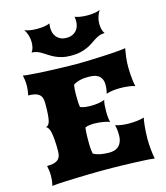

<svg xmlns="http://www.w3.org/2000/svg" viewBox="-137 -1076 1024 1181"><g transform="rotate(-15 374.5 -485.5)"><path d="M48.8 0Q51.8 -12.2 54 -29.5Q56.2 -46.9 56.2 -65.4Q56.2 -82.5 53.7 -98.9Q51.3 -115.2 48.8 -127Q70.8 -127 87.4 -130.4Q104 -133.8 115.2 -141.8Q126.5 -149.9 132.1 -163.8Q137.7 -177.7 137.7 -198.7Q137.7 -239.7 135.5 -269Q133.3 -298.3 129.2 -317.4Q125 -336.4 118.7 -346.4Q112.3 -356.4 104 -358.9Q112.8 -361.8 119.1 -368.2Q125.5 -374.5 129.6 -389.9Q133.8 -405.3 135.7 -432.4Q137.7 -459.5 137.7 -504.4Q137.7 -525.4 132.1 -539.3Q126.5 -553.2 115.2 -561.3Q104 -569.3 87.4 -572.8Q70.8 -576.2 48.8 -576.2Q51.3 -587.9 53.7 -604.2Q56.2 -620.6 56.2 -637.7Q56.2 -656.2 54 -673.6Q51.8 -690.9 48.8 -703.1Q58.6 -700.7 82.5 -698.5Q106.4 -696.3 138.2 -694.3Q169.9 -692.4 206.1 -690.9Q242.2 -689.5 276.6 -688.2Q311 -687 340.1 -686.5Q369.1 -686 386.7 -686Q404.3 -686 431.6 -686.5Q459 -687 490.5 -688.2Q522 -689.5 554.9 -690.9Q587.9 -692.4 616.9 -694.3Q646 -696.3 668.2 -698.5Q690.4 -700.7 700.2 -703.1Q696.3 -682.6 692.1 -651.1Q688 -619.6 688 -584.5Q688 -564 689.5 -544.2Q690.9 -524.4 692.6 -508.1Q694.3 -491.7 696.5 -479.5Q698.7 -467.3 700.2 -461.4Q692.9 -464.4 681.9 -466.6Q670.9 -468.8 658.2 -470.5Q645.5 -472.2 631.8 -472.9Q618.2 -473.6 605.5 -473.6Q583 -473.6 560.5 -470.9Q538.1 -468.3 517.6 -461.4Q521 -471.7 523.2 -486.3Q525.4 -501 525.4 -516.1Q525.4 -541 516.8 -555.9Q508.3 -570.8 495.1 -578.6Q481.9 -586.4 466.3 -588.6Q450.7 -590.8 436.5 -590.8Q425.3 -590.8 412.8 -590.1Q400.4 -589.4 387.5 -586.7Q374.5 -584 361.8 -579.3Q349.1 -574.7 338.4 -566.9Q336.4 -555.7 335 -541Q333.5 -526.4 333.5 -504.4Q333.5 -471.7 334.7 -453.4Q335.9 -435.1 337.9 -425.3Q351.1 -419.4 368.7 -417Q386.2 -414.6 404.8 -414.6Q432.6 -414.6 457.5 -418.9Q482.4 -423.3 493.7 -429.2Q489.7 -418.5 488 -399.4Q486.3 -380.4 486.3 -359.4Q486.3 -347.7 486.8 -336.2Q487.3 -324.7 488.5 -315.2Q489.7 -305.7 491 -298.6Q492.2 -291.5 493.7 -288.1Q489.3 -290.5 479.5 -293.2Q469.7 -295.9 456.8 -298.3Q443.8 -300.8 428.5 -302.5Q413.1 -304.2 397 -304.2Q380.4 -304.2 365.2 -302.2Q350.1 -300.3 337.9 -294.9Q336.9 -289.1 336.2 -281.5Q335.4 -273.9 334.7 -262.5Q334 -251 333.7 -235.4Q333.5 -219.7 333.5 -198.7Q333.5 -172.4 335.4 -156Q337.4 -139.6 339.8 -127.9Q351.6 -121.6 364.7 -117.4Q377.9 -113.3 391.4 -111.1Q404.8 -108.9 417.5 -108.2Q430.2 -107.4 441.4 -107.4Q455.6 -107.4 470.5 -111.1Q485.4 -114.7 497.6 -124.8Q509.8 -134.8 517.6 -152.6Q525.4 -170.4 525.4 -198.2Q525.4 -215.8 523.2 -232.9Q521 -250 517.6 -261.2Q538.1 -254.4 560.5 -251.7Q583 -249 605.5 -249Q618.2 -249 631.8 -249.8Q645.5 -250.5 658.2 -252.2Q670.9 -253.9 681.9 -256.1Q692.9 -258.3 700.2 -261.2Q698.7 -254.9 696.5 -241.7Q694.3 -228.5 692.6 -210.7Q690.9 -192.9 689.5 -171.6Q688 -150.4 688 -128.4Q688 -109.4 689.2 -91.1Q690.4 -72.8 692.1 -56.2Q693.8 -39.6 696 -25.1Q698.2 -10.7 700.2 0Q690.4 -2 668.2 -3.7Q646 -5.4 616.9 -6.6Q587.9 -7.8 554.9 -9Q522 -10.3 490.5 -11Q459 -11.7 431.6 -12Q404.3 -12.2 386.7 -12.2Q369.1 -12.2 340.1 -12Q311 -11.7 276.6 -11Q242.2 -10.3 206.1 -9Q169.9 -7.8 138.2 -6.6Q106.4 -5.4 82.5 -3.7Q58.6 -2 48.8 0ZM369.6 -744.1Q336.4 -744.1 311.8 -750.2Q287.1 -756.3 267.8 -765.4Q248.5 -774.4 232.9 -784.9Q217.3 -795.4 202.4 -804.4Q187.5 -813.5 171.9 -819.6Q156.2 -825.7 136.7 -825.7Q146.5 -837.4 150.4 -854Q154.3 -870.6 154.3 -889.2Q154.3 -911.1 147.5 -932.4Q140.6 -953.6 129.9 -970.7Q139.6 -965.3 160.6 -961.4Q181.6 -957.5 209.5 -957.5Q222.2 -957.5 234.6 -958.5Q247.1 -959.5 257.8 -961.4Q268.6 -963.4 276.9 -965.8Q285.2 -968.3 289.6 -970.7Q288.6 -963.9 287.8 -956.8Q287.1 -949.7 287.1 -941.9Q287.1 -926.8 291.5 -911.6Q295.9 -896.5 305.7 -884.5Q315.4 -872.6 331.1 -865Q346.7 -857.4 369.6 -857.4Q392.1 -857.4 408 -865Q423.8 -872.6 433.6 -884.5Q443.4 -896.5 447.8 -911.6Q452.1 -926.8 452.1 -941.9Q452.1 -949.2 451.4 -956.5Q450.7 -963.9 449.7 -970.7Q454.1 -967.8 462.4 -965.6Q470.7 -963.4 481.4 -961.4Q492.2 -959.5 504.6 -958.5Q517.1 -957.5 529.8 -957.5Q557.6 -957.5 578.6 -961.4Q599.6 -965.3 609.4 -970.7Q598.6 -953.6 591.8 -932.4Q585 -911.1 585 -889.2Q585 -870.6 588.9 -854Q592.8 -837.4 602.5 -825.7Q583 -825.7 567.6 -819.6Q552.2 -813.5 537.8 -804.4Q523.4 -795.4 508.3 -784.9Q493.2 -774.4 473.9 -765.4Q454.6 -756.3 429.2 -750.2Q403.8 -744.1 369.6 -744.1Z"/></g></svg>

Font: Arbutus
Style: Regular
Weight: 400
Designer: Karolina Lach
Foundry: Sorkin Type Co.
Version: Version 1.003